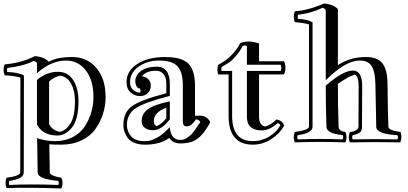

<svg xmlns="http://www.w3.org/2000/svg" viewBox="-24 -788 2318 1091"><path d="M304 -380Q362 -380 392 -333Q422 -286 422 -214Q422 -108 384.5 -63Q347 -18 303 -18Q219 -18 186 -80V-334Q242 -380 304 -380ZM402 -214Q402 -271 381 -311Q360 -351 320 -358Q286 -353 255 -325V-83Q274 -46 316 -39Q351 -46 376.5 -87Q402 -128 402 -214ZM17 -379H18Q84 -376 112 -359Q112 15 111 193Q110 229 28 240Q25 251 28 263Q156 257 307 263Q313 252 307 240Q191 229 190 193L187 -3Q235 14 289 14Q346 14 389.5 -9Q433 -32 457.5 -69.5Q482 -107 494.5 -149.5Q507 -192 507 -237Q507 -332 463.5 -388Q420 -444 351 -444Q267 -444 186 -372V-429Q182 -437 169 -442Q104 -411 18 -402Q14 -391 17 -379ZM2 -422Q97 -430 174 -469Q227 -465 253 -437Q299 -464 386 -464Q470 -464 523 -402.5Q576 -341 576 -237Q576 -188 561.5 -142Q547 -96 518.5 -55.5Q490 -15 439.5 9.5Q389 34 324 34Q282 34 256 32L259 192Q260 211 325 222Q338 251 325 283Q130 276 13 281Q2 250 13 222Q90 212 91 192L92 -347Q60 -357 3 -360Q-10 -389 2 -422Z M783 -355Q806 -351 819.5 -337Q833 -323 833 -302Q833 -276 816 -259Q799 -242 771 -242Q742 -242 718.5 -262.5Q695 -283 695 -321Q695 -385 756 -424.5Q817 -464 915 -464Q1008 -464 1046 -426.5Q1084 -389 1084 -301V-130L1115 -131Q1155 -128 1171 -93L1155 -66Q1140 -43 1130 -30.5Q1120 -18 1101.5 -2.5Q1083 13 1058 20Q1033 27 1000 27Q959 27 938 -4Q885 34 800 34Q763 34 737 22.5Q711 11 699 -8Q687 -27 682 -43.5Q677 -60 677 -77Q677 -149 725.5 -184.5Q774 -220 921 -258V-311Q921 -350 904.5 -368Q888 -386 862 -386Q807 -386 783 -355ZM941 -212V-110Q894 -48 845 -48Q817 -48 799 -61.5Q781 -75 781 -100Q781 -140 814 -166Q847 -192 941 -212ZM921 -116V-176Q850 -150 850 -100Q850 -79 865 -71Q891 -80 921 -116ZM771 -285Q754 -285 747 -310Q737 -350 771 -380Q804 -409 871 -409Q903 -409 922 -384.5Q941 -360 941 -311V-243Q797 -206 747 -173Q697 -140 697 -77Q697 -44 719.5 -15Q742 14 800 14Q813 14 826 11.5Q839 9 851.5 2.5Q864 -4 873.5 -8.5Q883 -13 895 -23Q907 -33 912 -37.5Q917 -42 928.5 -53Q940 -64 941 -65Q947 7 1000 7Q1011 7 1021 4Q1031 1 1040 -5.5Q1049 -12 1056 -17.5Q1063 -23 1072.5 -35Q1082 -47 1086.5 -53.5Q1091 -60 1100.5 -74.5Q1110 -89 1114 -94Q1108 -108 1090 -110Q1063 -69 1035 -70Q1015 -71 1015 -98V-301Q1015 -379 984.5 -411.5Q954 -444 880 -444Q813 -444 764 -409.5Q715 -375 715 -321Q715 -293 732 -277.5Q749 -262 771 -262Q778 -272 771 -285Z M1379 -385H1571Q1578 -404 1571 -420H1379V-527Q1367 -532 1355 -527Q1337 -493 1315 -468Q1293 -443 1278 -433Q1263 -423 1235 -407Q1232 -397 1235 -385H1295V-129Q1295 14 1413 14Q1463 14 1505.5 -12Q1548 -38 1569 -76Q1565 -87 1553 -88Q1507 -47 1464 -47Q1379 -47 1379 -124ZM1547 -109Q1578 -105 1591 -75Q1566 -29 1517.5 2.5Q1469 34 1413 34Q1275 34 1275 -129V-365H1215Q1208 -391 1215 -419Q1245 -436 1260.5 -447Q1276 -458 1299.5 -483Q1323 -508 1341 -543Q1387 -562 1448 -541V-440H1590Q1606 -404 1590 -365H1448V-124Q1448 -77 1482 -69Q1511 -75 1547 -109Z M1980 -20Q1974 -9 1980 4Q2107 1 2234 4Q2241 -8 2234 -20Q2115 -26 2114 -67L2109 -315Q2107 -382 2087.5 -413Q2068 -444 2020 -444Q1939 -444 1827 -332V-731Q1823 -739 1810 -744Q1742 -712 1669 -704Q1666 -692 1669 -681Q1725 -678 1752 -661V-67Q1751 -31 1668 -20Q1662 -9 1668 4Q1795 -1 1923 4Q1929 -9 1923 -20Q1832 -30 1831 -67Q1827 -171 1827 -301Q1925 -387 1981 -387Q2034 -387 2034 -299L2033 -67Q2033 -43 2018.5 -33.5Q2004 -24 1980 -20ZM1964 21Q1952 -8 1964 -38Q1980 -38 1996.5 -46.5Q2013 -55 2013 -67L2014 -299Q2014 -352 1993 -364Q1957 -355 1896 -311Q1896 -177 1900 -68Q1902 -42 1939 -38Q1951 -8 1939 21Q1796 16 1651 21Q1639 -8 1651 -38Q1731 -49 1732 -68V-649Q1699 -659 1651 -662Q1640 -691 1651 -724Q1725 -728 1817 -768Q1870 -764 1896 -736V-418Q1965 -464 2055 -464Q2121 -464 2149 -428Q2177 -392 2178 -315Q2180 -121 2183 -67Q2184 -47 2252 -38Q2263 -6 2250 21Q2107 18 1964 21Z"/></svg>

Font: Jacques Francois Shadow
Style: Regular
Weight: 400
Designer: Alexei Vanyashin, Nikita Kanarev (i@xarsok.ru)
Foundry: Cyreal (www.cyreal.org)
Version: Version 1.003